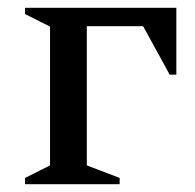

<svg xmlns="http://www.w3.org/2000/svg" viewBox="-20 -471 498 491"><path d="M108 -403 44 -435V-451H431V-280H414L346 -404H202V-48L286 -16V0H44V-16L108 -48Z"/></svg>

Font: Spectral Medium
Style: Regular
Weight: 500
Designer: Jean-Baptiste Levee
Foundry: Production Type
Version: Version 2.001